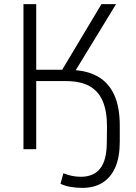

<svg xmlns="http://www.w3.org/2000/svg" viewBox="-20 -725 663 933"><path d="M380 188Q349 188 321.5 183Q294 178 274 168L288 117Q308 125 329 129.5Q350 134 373 134Q435 134 467 93.5Q499 53 499 -34L500 -109Q500 -185 479 -234Q458 -283 414 -307Q370 -331 300 -331H156V0H94V-705H156V-386H296L272 -369L473 -705H544L334 -361L326 -385Q403 -383 455.5 -353Q508 -323 535 -264Q562 -205 562 -115V-36Q562 38 540.5 87.5Q519 137 478.5 162.5Q438 188 380 188Z"/></svg>

Font: Nunito Sans 10pt SemiCondensed Light
Style: Regular
Weight: 300
Width: 4
Designer: Vernon Adams
Foundry: Vernon Adams
Version: Version 3.101;gftools[0.9.27]